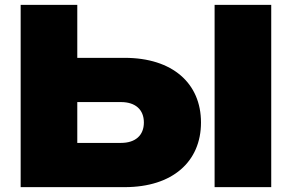

<svg xmlns="http://www.w3.org/2000/svg" viewBox="-20 -770 1200 790"><path d="M493 0C690 0 807 -105 807 -266C807 -427 690 -532 493 -532H298V-750H65V0ZM298 -350H478C537 -350 572 -319 572 -266C572 -213 537 -182 478 -182H298ZM863 0H1096V-750H863Z"/></svg>

Font: Bounded ExtBd
Style: Regular
Weight: 800
Designer: Vlad Churkin
Version: Version 3.0